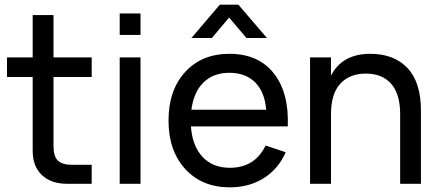

<svg xmlns="http://www.w3.org/2000/svg" viewBox="-20 -785 1877 820"><path d="M9.8 -456.1V-540H119.6V-720.7H208.5V-540H371.6V-456.1H208.5V-161.6Q208.5 -118.2 226.8 -99.6Q245.1 -81.1 288.1 -81.1H371.6V0H267.1Q198.2 0 158.9 -37.4Q119.6 -74.7 119.6 -140.1V-456.1Z M580.1 -635.7H491.2V-727.5H580.1ZM580.1 0H491.2V-540H580.1Z M797.4 -622.6 918.9 -765.1H998L1120.1 -622.6H1032.7L958.5 -710L884.8 -622.6ZM961.4 -68.4Q1068.4 -68.4 1114.3 -163.6L1200.2 -134.8Q1168.5 -63 1106.2 -23.9Q1043.9 15.1 961.4 15.1Q842.8 15.1 771.2 -63Q699.7 -141.1 699.7 -270Q699.7 -399.9 770.8 -477.5Q841.8 -555.2 959.5 -555.2Q1083 -555.2 1148.9 -472.4Q1214.8 -389.6 1209 -245.1H795.4Q801.3 -161.6 845 -115Q888.7 -68.4 961.4 -68.4ZM797.4 -316.4H1116.7Q1110.8 -392.1 1069.8 -433.1Q1028.8 -474.1 959.5 -474.1Q891.1 -474.1 849.1 -432.9Q807.1 -391.6 797.4 -316.4Z M1689 0V-296.9Q1689 -384.3 1650.4 -427.5Q1611.8 -470.7 1542.5 -470.7Q1473.1 -470.7 1433.3 -427.5Q1393.6 -384.3 1393.6 -296.9V0H1304.2V-540H1393.6V-461.9Q1441.4 -555.2 1561.5 -555.2Q1662.6 -555.2 1720.2 -494.4Q1777.8 -433.6 1777.8 -312V0Z"/></svg>

Font: Vela Sans Med
Style: Regular
Weight: 500
Designer: Principal design: Mikhail Sharanda - project Manrope.
Design modification: Ravid Balaliev
Foundry: Mikhail Sharanda
Version: Version 1.001